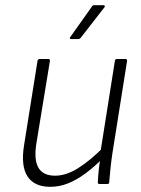

<svg xmlns="http://www.w3.org/2000/svg" viewBox="-20 -711 544 742"><path d="M174 11Q113 11 86.5 -29Q60 -69 73 -150L125 -476Q127 -483 133 -483H166Q174 -483 173 -476L120 -153Q111 -92 129 -62Q147 -32 193 -32Q235 -32 281 -60.5Q327 -89 382 -144L376 -98Q342 -64 308.5 -39.5Q275 -15 242 -2Q209 11 174 11ZM364 0Q358 0 358 -6Q359 -29 361.5 -53Q364 -77 368 -100V-122L424 -476Q425 -483 432 -483H465Q472 -483 471 -475L414 -116Q410 -89 407 -60.5Q404 -32 402 -6Q402 0 395 0ZM254 -560Q251 -560 250 -562.5Q249 -565 251 -567L334 -684Q337 -691 344 -691H380Q384 -691 385 -688Q386 -685 383 -682L292 -565Q288 -560 282 -560Z"/></svg>

Font: Sofia Sans Semi Condensed Light
Style: Italic
Weight: 300
Italic angle: -9°
Version: Version 4.100